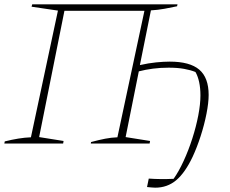

<svg xmlns="http://www.w3.org/2000/svg" viewBox="-20 -664 1065 888"><path d="M0 0 2 -10Q34 -18 64.5 -23Q95 -28 123 -29L248 -615L126 -633L129 -644H801L799 -635Q771 -629 741 -623.5Q711 -618 678 -616L627 -363Q667 -372 702 -375.5Q737 -379 765 -379Q858 -379 901.5 -342Q945 -305 945 -225Q945 -189 935 -138Q925 -87 908 -34.5Q891 18 871 61Q836 135 795 169.5Q754 204 698 204Q691 204 680.5 203Q670 202 660 201L668 162Q724 166 783 163Q807 129 829.5 80Q852 31 869.5 -23.5Q887 -78 897 -130Q907 -182 907 -222Q907 -257 901 -284.5Q895 -312 884 -331Q862 -340 831.5 -345.5Q801 -351 760 -351Q722 -351 687.5 -346.5Q653 -342 622 -334L561 -30L674 -12L672 0H400L401 -7Q438 -17 466.5 -22.5Q495 -28 523 -29L648 -614H278L161 -30L274 -12L272 0Z"/></svg>

Font: Piazzolla Thin
Style: Italic
Weight: 100
Italic angle: -11.3°
Designer: Juan Pablo del Peral
Foundry: Huerta Tipografica
Version: Version 1.330